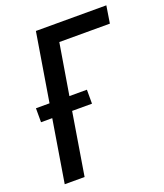

<svg xmlns="http://www.w3.org/2000/svg" viewBox="-136 -826 785 917"><g transform="rotate(-20 256.5 -367.5)"><path d="M34 0 86 -317H29V-388H98L155 -735H513L499 -647H242L199 -388H288V-317H187L135 0Z"/></g></svg>

Font: Iosevka Term Curly SmBd Obl
Style: Regular
Weight: 600
Italic angle: -9°
Designer: Belleve Invis
Foundry: Belleve Invis
Version: Version 32.3.0